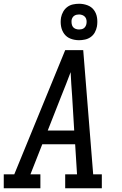

<svg xmlns="http://www.w3.org/2000/svg" viewBox="-30 -1002 650 1022"><path d="M-10 0V-74H46L317 -735H413L466 -74H512V0H317V-74H380L370 -234H195L132 -74H185V0ZM224 -307H365L354 -490Q351 -522 349.5 -554Q348 -586 346 -618Q334 -586 321.5 -554Q309 -522 296 -490ZM391 -788Q367 -788 346 -796Q325 -804 312 -821.5Q299 -839 295 -862Q291 -885 295 -909Q298 -925 306.5 -940Q315 -955 328.5 -965Q342 -975 358.5 -978.5Q375 -982 391 -982Q414 -982 435.5 -974Q457 -966 470 -948.5Q483 -931 486.5 -908Q490 -885 486 -861Q483 -845 475 -830Q467 -815 453 -805Q439 -795 422.5 -791.5Q406 -788 391 -788ZM391 -845Q397 -845 404 -846.5Q411 -848 416.5 -852Q422 -856 425.5 -862.5Q429 -869 430 -875Q432 -885 430.5 -894.5Q429 -904 423.5 -911Q418 -918 409 -921.5Q400 -925 391 -925Q384 -925 377.5 -923.5Q371 -922 365 -918Q359 -914 355.5 -907.5Q352 -901 351 -895Q350 -885 351.5 -875.5Q353 -866 358 -859Q363 -852 372 -848.5Q381 -845 391 -845Z"/></svg>

Font: Iosevka Etoile Oblique
Style: Regular
Weight: 400
Italic angle: -9°
Designer: Belleve Invis
Foundry: Belleve Invis
Version: Version 15.5.2; ttfautohint (v1.8.4)